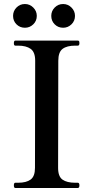

<svg xmlns="http://www.w3.org/2000/svg" viewBox="-20 -935 464 955"><path d="M56 0Q49 0 49 -13Q49 -26 56 -26H70Q111 -26 132.5 -42Q154 -58 154 -100L155 -633Q155 -676 132.5 -692Q110 -708 70 -708H56Q49 -708 49 -720Q49 -733 56 -733H367Q372 -733 373.5 -730Q375 -727 375 -720Q375 -708 367 -708H354Q313 -708 291.5 -692Q270 -676 270 -633L269 -100Q269 -57 291 -41.5Q313 -26 354 -26H367Q375 -26 375 -13Q375 0 367 0ZM104 -915Q79 -915 62 -897.5Q45 -880 45 -856Q45 -831 62 -814Q79 -797 104 -797Q128 -797 145.5 -814Q163 -831 163 -856Q163 -880 145.5 -897.5Q128 -915 104 -915ZM294 -915Q269 -915 252 -897.5Q235 -880 235 -856Q235 -831 252 -814Q269 -797 294 -797Q318 -797 335.5 -814Q353 -831 353 -856Q353 -880 335.5 -897.5Q318 -915 294 -915Z"/></svg>

Font: Shippori Mincho SemiBold
Style: Regular
Weight: 600
Designer: FONTDASU
Foundry: FONTDASU / Google Inc. / but / Adobe
Version: Version 3.110; ttfautohint (v1.8.3)